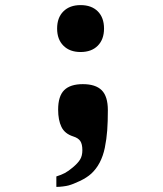

<svg xmlns="http://www.w3.org/2000/svg" viewBox="-20 -579 640 753"><path d="M265 78Q285.5 61 294.2 46.5Q303 32 303 10Q303 -14 294.8 -26Q286.5 -38 267 -44Q234 -54.5 221 -81.2Q208 -108 208 -149Q208 -202 231.8 -225.5Q255.5 -249 305 -249Q355 -249 379 -225Q403 -201 403 -147Q403 -102 400.5 -67.8Q398 -33.5 391 1Q377.5 65.5 338 102Q320.5 118 292.8 131Q265 144 250 148Q241 150.5 227 152.2Q213 154 201 154V113Q220.5 107 234.5 99.5Q248.5 92 265 78ZM204 -467Q204 -510 228.8 -534.5Q253.5 -559 296 -559Q339 -559 363.5 -534.5Q388 -510 388 -467Q388 -424.5 363.5 -399.8Q339 -375 296 -375Q253.5 -375 228.8 -399.8Q204 -424.5 204 -467Z"/></svg>

Font: JuliaMono Latin
Style: Regular
Weight: 400
Monospace: yes
Designer: cormullion
Foundry: corm
Version: Version 0.049; ttfautohint (v1.8.4)